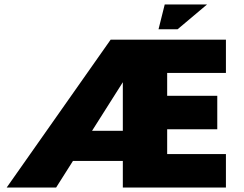

<svg xmlns="http://www.w3.org/2000/svg" viewBox="-20 -846 1099 866"><path d="M534 -608 608 -592 233 0H10L479 -667H999V-517H734V-414H960V-263H734V-151H999V0H534ZM616 -120H205L254 -256H631ZM695 -714 723 -826H914L781 -714Z"/></svg>

Font: Maven Pro Black
Style: Regular
Weight: 900
Designer: Joe Prince
Foundry: Joe Prince
Version: Version 2.103